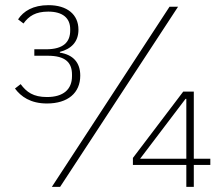

<svg xmlns="http://www.w3.org/2000/svg" viewBox="-20 -724 861 744"><path d="M158 -533C226 -533 252 -561 252 -606V-611C252 -654 223 -679 167 -679C118 -679 92 -662 71 -633L50 -649C71 -681 108 -704 168 -704C240 -704 284 -668 284 -609C284 -561 255 -534 212 -523V-520C263 -512 291 -482 291 -431C291 -364 243 -323 162 -323C98 -323 61 -350 38 -381L60 -398C83 -367 109 -348 162 -348C226 -348 259 -378 259 -429V-435C259 -482 233 -508 165 -508H113V-533ZM181 0 637 -698H670L213 0ZM702 0V-85H495V-112L690 -369H731V-109H795V-85H731V0ZM702 -341H699L523 -109H702Z"/></svg>

Font: Plexus Sans ExtraLight
Style: Regular
Weight: 250
Version: Version 2.001;PS 002.001;hotconv 1.0.70;makeotf.lib2.5.58329